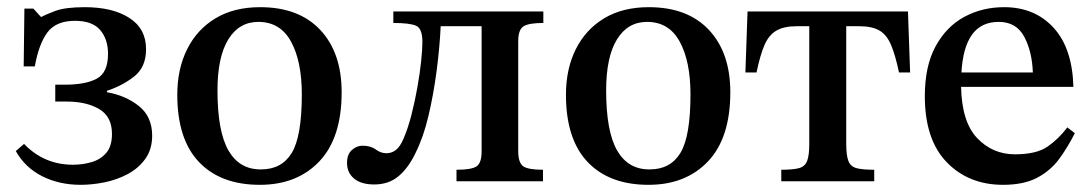

<svg xmlns="http://www.w3.org/2000/svg" viewBox="-20 -505 3044 535"><path d="M205 10Q145 10 97.5 -14Q50 -38 24 -84L47 -104Q103 -46 183 -46Q211 -46 236 -53.5Q261 -61 276.5 -79.5Q292 -98 292 -132Q292 -180 256.5 -201Q221 -222 166 -222H134V-269H160Q219 -269 250 -286Q281 -303 281 -355Q281 -396 259 -421.5Q237 -447 189 -447Q136 -447 112 -414.5Q88 -382 77 -320H46L48 -481H73L94 -458H96Q106 -464 134 -474.5Q162 -485 216 -485Q294 -485 340.5 -455Q387 -425 387 -368Q387 -318 354 -292Q321 -266 278 -252V-248Q330 -239 367 -209.5Q404 -180 404 -127Q404 -89 385 -62.5Q366 -36 336 -20Q306 -4 271.5 3Q237 10 205 10Z M704 10Q595 10 534.5 -53.5Q474 -117 474 -241Q474 -313 501.5 -368Q529 -423 580.5 -454Q632 -485 705 -485Q813 -485 872.5 -421.5Q932 -358 932 -248Q932 -121 870 -55.5Q808 10 704 10ZM708 -33Q765 -33 793 -79Q821 -125 821 -242Q821 -334 791 -389Q761 -444 700 -444Q646 -444 616 -395Q586 -346 586 -253Q586 -138 617 -85Q648 -32 708 -33Z M1023 9Q986 9 966.5 -7.5Q947 -24 947 -51Q947 -75 960.5 -87Q974 -99 990 -99Q1013 -99 1027 -88.5Q1041 -78 1057 -78Q1071 -78 1083 -87Q1095 -96 1105 -120Q1117 -148 1126.5 -185Q1136 -222 1143 -261.5Q1150 -301 1153.5 -334.5Q1157 -368 1157 -388Q1157 -425 1140 -433Q1123 -441 1076 -441V-473H1494V-441Q1453 -441 1438.5 -431.5Q1424 -422 1424 -390V-84Q1424 -52 1437.5 -42Q1451 -32 1493 -32V0H1252V-32Q1294 -32 1308 -41.5Q1322 -51 1322 -83V-432H1208Q1205 -371 1196.5 -306.5Q1188 -242 1174 -182.5Q1160 -123 1138 -79Q1118 -37 1090.5 -14Q1063 9 1023 9Z M1787 10Q1678 10 1617.5 -53.5Q1557 -117 1557 -241Q1557 -313 1584.5 -368Q1612 -423 1663.5 -454Q1715 -485 1788 -485Q1896 -485 1955.5 -421.5Q2015 -358 2015 -248Q2015 -121 1953 -55.5Q1891 10 1787 10ZM1791 -33Q1848 -33 1876 -79Q1904 -125 1904 -242Q1904 -334 1874 -389Q1844 -444 1783 -444Q1729 -444 1699 -395Q1669 -346 1669 -253Q1669 -138 1700 -85Q1731 -32 1791 -33Z M2416 0H2157V-32Q2190 -32 2206.5 -36.5Q2223 -41 2229 -56.5Q2235 -72 2235 -104V-432H2201Q2164 -432 2143 -419.5Q2122 -407 2110 -379Q2098 -351 2088 -303H2057L2063 -473H2510L2516 -303H2485Q2475 -351 2463 -379.5Q2451 -408 2430.5 -420Q2410 -432 2373 -432H2338V-104Q2338 -72 2344 -56.5Q2350 -41 2366.5 -36.5Q2383 -32 2416 -32Z M2775 10Q2679 10 2618 -53Q2557 -116 2557 -237Q2557 -321 2587 -376Q2617 -431 2667 -458Q2717 -485 2778 -485Q2863 -485 2915.5 -428Q2968 -371 2971 -263H2658Q2660 -165 2703 -120Q2746 -75 2808 -75Q2868 -75 2899 -96.5Q2930 -118 2954 -150L2975 -134Q2956 -96 2932 -63Q2908 -30 2870.5 -10Q2833 10 2775 10ZM2659 -303H2858Q2856 -361 2834 -402.5Q2812 -444 2763 -444Q2714 -444 2688.5 -408.5Q2663 -373 2659 -303Z"/></svg>

Font: STIX Two Text Medium
Style: Regular
Weight: 500
Designer: Ross Mills, John Hudson & Paul Hanslow, Tiro Typeworks Ltd; with prior portions MicroPress Inc., and Coen Hoffman.
Foundry: Tiro Typeworks Ltd
Version: Version 2.13 b171